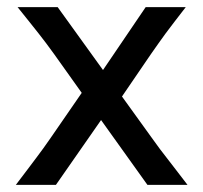

<svg xmlns="http://www.w3.org/2000/svg" viewBox="-20 -518 570 538"><path d="M131.8 -366.2Q119.6 -383.3 109.4 -396.7Q99.1 -410.2 87.9 -424.6Q76.7 -439 62.7 -456.3Q48.8 -473.6 29.3 -498H141.6L268.6 -321.8L388.2 -498H500.5Q481.4 -473.6 468.3 -456.3Q455.1 -439 444.3 -424.6Q433.6 -410.2 424.1 -396.5Q414.6 -382.8 402.8 -366.2L321.8 -247.6L405.3 -131.8Q418.5 -113.3 428.2 -100.3Q438 -87.4 448.7 -73.7Q459.5 -60.1 472.4 -43Q485.4 -25.9 505.4 0H393.1L263.2 -181.6L136.7 0H24.4Q44.4 -26.4 57.9 -44.2Q71.3 -62 82 -76.2Q92.8 -90.3 101.8 -103Q110.8 -115.7 122.1 -131.8L209 -257.8Z"/></svg>

Font: Andika DR AuSIL
Style: Regular
Weight: 400
Designer: Annie Olsen & Victor Gaultney
Foundry: SIL International
Version: Version 0.003